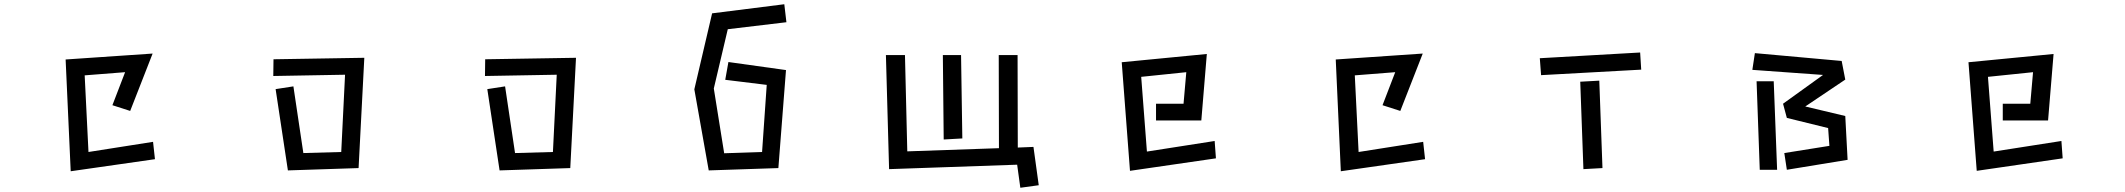

<svg xmlns="http://www.w3.org/2000/svg" viewBox="-20 -780 10040 907"><path d="M290 -499 701 -527 595 -256 511 -283 571 -439 380 -424 398 -62 703 -110 712 -28 314 29Z M1282 -359 1366 -372 1413 -57 1592 -62 1610 -427 1271 -421 1272 -500 1701 -507 1674 13V14L1340 25Z M2282 -359 2366 -372 2413 -57 2592 -62 2610 -427 2271 -421 2272 -500 2701 -507 2674 13V14L2340 25Z M3260 -358 3344 -717 3685 -760 3695 -675 3418 -642 3352 -362 3401 -56 3580 -62 3602 -379 3406 -403 3421 -487 3693 -449 3657 14 3328 25Z M4434 -520H4520L4526 -126L4438 -121ZM4785 -2 4180 19 4165 -520H4255L4266 -65L4699 -80L4698 -520H4787L4788 -83L4862 -86L4887 95L4800 107Z M5279 -486 5681 -525 5655 -211H5441V-290H5571L5584 -439L5371 -417L5398 -64L5718 -114L5724 -32L5318 27Z M6290 -499 6701 -527 6595 -256 6511 -283 6571 -439 6380 -424 6398 -62 6703 -110 6712 -28 6314 29Z M7254 -505 7728 -532 7733 -451 7260 -425ZM7445 -394 7535 -399 7550 14 7460 19Z M8409 -57 8622 -91 8616 -175 8421 -223 8403 -290 8592 -426 8258 -450 8270 -529 8680 -492 8697 -404 8508 -277 8697 -232 8708 -25 8421 22ZM8278 -396H8359L8375 22H8293Z M9279 -486 9681 -525 9655 -211H9441V-290H9571L9584 -439L9371 -417L9398 -64L9718 -114L9724 -32L9318 27Z"/></svg>

Font: Moralerspace Krypton JPDOC
Style: Regular
Weight: 400
Version: v0.0.6; ttfautohint (v1.8.4.7-5d5b-dirty) -l 6 -r 45 -G 200 